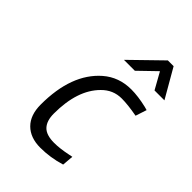

<svg xmlns="http://www.w3.org/2000/svg" viewBox="-218 -836 945 945"><g transform="rotate(45 254.0 -364.0)"><path d="M355 -510Q402 -510 462 -496L480 -491L461 -433Q396 -445 353 -445Q293 -445 250 -401Q169 -320 169 -156Q169 -106 193 -80.5Q217 -55 272 -55Q311 -55 364 -66L384 -70L379 -11Q310 10 240.5 10Q171 10 131.5 -29.5Q92 -69 92 -142Q92 -356 208 -457Q269 -510 355 -510ZM226 -587 381 -738H421L508 -587H439L391 -673L302 -587Z"/></g></svg>

Font: TitilliumWebItalic
Style: Italic
Weight: 400
Italic angle: -13°
Version: Version 1.001;PS 57.000;hotconv 1.0.70;makeotf.lib2.5.55311